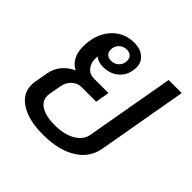

<svg xmlns="http://www.w3.org/2000/svg" viewBox="-155 -729 882 882"><g transform="rotate(45 286.0 -288.0)"><path d="M555 -576 478 -138Q466 -68 403 -29Q340 10 240 10Q147 10 93.5 -23.5Q40 -57 40 -114Q40 -130 42 -138L54 -204Q60 -238 82 -264.5Q104 -291 137 -305Q111 -318 97 -344Q83 -370 83 -406Q83 -486 126.5 -536Q170 -586 239 -586Q277 -586 301 -565.5Q325 -545 325 -513Q325 -465 294 -435Q263 -405 214 -405Q182 -405 163 -422Q162 -417 162 -408Q162 -377 178.5 -357.5Q195 -338 223 -338H317L305 -270H210Q184 -270 164 -251.5Q144 -233 139 -204L128 -144Q127 -139 127 -130Q127 -97 158.5 -78Q190 -59 246 -59Q307 -59 347 -82Q387 -105 394 -144L470 -576ZM183 -486Q183 -470 193 -460.5Q203 -451 220 -451Q243 -451 258 -466Q273 -481 273 -504Q273 -520 263 -529.5Q253 -539 236 -539Q213 -539 198 -524Q183 -509 183 -486Z"/></g></svg>

Font: Sarabun
Style: Italic
Weight: 400
Italic angle: -10°
Designer: Suppakit Chalermlarp | Katatrad Co.,Ltd.
Foundry: Cadson Demak Co.,Ltd.
Version: Version 1.000; ttfautohint (v1.6)